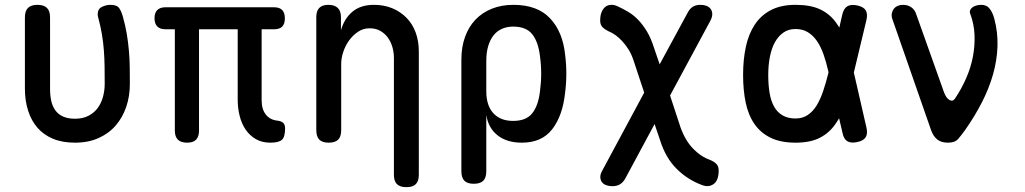

<svg xmlns="http://www.w3.org/2000/svg" viewBox="-20 -580 4240 794"><path d="M83 -508Q83 -535 96 -547.5Q109 -560 135 -560Q161 -560 174 -547.5Q187 -535 187 -508V-213Q187 -185 192 -162.5Q197 -140 209 -123.5Q221 -107 241 -98Q261 -89 290 -89Q323 -89 346.5 -101.5Q370 -114 384.5 -134Q399 -154 406 -180Q413 -206 413 -233Q413 -271 412.5 -305Q412 -339 409.5 -372Q407 -405 401.5 -438Q396 -471 386 -508Q385 -512 384.5 -515Q384 -518 384 -521Q384 -543 401.5 -551.5Q419 -560 437 -560Q464 -560 473.5 -545.5Q483 -531 489 -508Q499 -472 504.5 -438.5Q510 -405 513 -371.5Q516 -338 516.5 -304Q517 -270 517 -233Q517 -182 502 -138Q487 -94 458.5 -61Q430 -28 387.5 -9Q345 10 290 10Q238 10 199.5 -6Q161 -22 135.5 -51Q110 -80 96.5 -121.5Q83 -163 83 -213Z M1098 10Q1063 10 1037.5 -5Q1012 -20 995.5 -44.5Q979 -69 971 -101Q963 -133 963 -168V-459H803V-40Q803 -15 791 -2.5Q779 10 754 10Q728 10 715.5 -2.5Q703 -15 703 -40V-459H664Q642 -459 630.5 -470.5Q619 -482 619 -505Q619 -527 630.5 -538.5Q642 -550 665 -550H1112Q1136 -550 1147 -538.5Q1158 -527 1158 -504Q1158 -481 1147 -470Q1136 -459 1114 -459H1062V-165Q1062 -128 1079.5 -106Q1097 -84 1128 -81Q1144 -79 1151.5 -71.5Q1159 -64 1159 -49Q1159 -14 1146 -2Q1133 10 1098 10Z M1391 -316V-42Q1391 -15 1378.5 -2.5Q1366 10 1339 10Q1313 10 1300.5 -2.5Q1288 -15 1288 -42V-509Q1288 -535 1300.5 -547.5Q1313 -560 1338 -560Q1363 -560 1376.5 -547.5Q1390 -535 1390 -509V-455Q1404 -504 1438 -532Q1472 -560 1526 -560Q1568 -560 1602 -546Q1636 -532 1661 -506.5Q1686 -481 1699 -445.5Q1712 -410 1712 -367V143Q1712 169 1699.5 181.5Q1687 194 1661 194Q1634 194 1621.5 181.5Q1609 169 1609 143V-340Q1609 -364 1602.5 -386Q1596 -408 1583.5 -425Q1571 -442 1552.5 -452.5Q1534 -463 1508 -463Q1482 -463 1460.5 -448.5Q1439 -434 1423.5 -412.5Q1408 -391 1399.5 -365Q1391 -339 1391 -316Z M1939 180Q1913 180 1900.5 167.5Q1888 155 1888 128V-334Q1888 -385 1903 -427Q1918 -469 1946 -498.5Q1974 -528 2014 -544Q2054 -560 2103 -560Q2202 -560 2254.5 -504.5Q2307 -449 2317 -354Q2322 -315 2322 -275.5Q2322 -236 2317 -197Q2307 -102 2264 -46Q2221 10 2138 10Q2076 10 2037.5 -20.5Q1999 -51 1991 -105V128Q1991 155 1978.5 167.5Q1966 180 1939 180ZM2102 -80Q2156 -80 2181 -111.5Q2206 -143 2213 -202Q2218 -239 2218 -275.5Q2218 -312 2213 -348Q2206 -407 2181 -438.5Q2156 -470 2102 -470Q2076 -470 2055 -460.5Q2034 -451 2020 -432.5Q2006 -414 1998.5 -388Q1991 -362 1991 -328V-202Q1991 -144 2020 -112Q2049 -80 2102 -80Z M2917 -493 2751 -185 2794 -54Q2804 -26 2817 -4Q2830 18 2846.5 35Q2863 52 2880.5 63.5Q2898 75 2916 81Q2936 90 2944 99.5Q2952 109 2952 125Q2952 145 2947 159Q2942 173 2932 180.5Q2922 188 2909.5 189.5Q2897 191 2880 184Q2822 162 2777.5 117.5Q2733 73 2710 1L2687 -67L2567 156Q2558 173 2545 181.5Q2532 190 2512 190Q2499 190 2487.5 186Q2476 182 2469.5 173.5Q2463 165 2462.5 152.5Q2462 140 2472 123L2644 -197L2601 -327Q2592 -355 2579.5 -375Q2567 -395 2553 -410Q2539 -425 2525 -435Q2511 -445 2498 -450Q2478 -460 2470 -469.5Q2462 -479 2462 -495Q2462 -515 2467.5 -529Q2473 -543 2482.5 -551Q2492 -559 2505.5 -560Q2519 -561 2534 -554Q2558 -543 2579.5 -530Q2601 -517 2620 -497Q2639 -477 2655 -450.5Q2671 -424 2683 -387L2708 -314L2823 -526Q2832 -544 2845 -552Q2858 -560 2877 -560Q2890 -560 2901 -556Q2912 -552 2918.5 -543.5Q2925 -535 2925.5 -522.5Q2926 -510 2917 -493Z M3563 -53Q3569 -27 3560 -12.5Q3551 2 3525 7.5Q3499 13 3484 4Q3469 -5 3464 -31L3450 -91Q3442 -77 3434 -66Q3409 -30 3370 -10Q3331 10 3270 10Q3209 10 3167.5 -10Q3126 -30 3100.5 -66.5Q3075 -103 3064 -154.5Q3053 -206 3053 -270Q3053 -334 3064.5 -387Q3076 -440 3101.5 -478.5Q3127 -517 3168.5 -538.5Q3210 -560 3270 -560Q3331 -560 3370 -542Q3409 -524 3434 -491Q3443 -479 3451 -466L3463 -519Q3469 -545 3484 -554Q3499 -563 3525 -557.5Q3551 -552 3560 -537.5Q3569 -523 3563 -497L3511 -280ZM3406 -283Q3397 -323 3385.5 -355.5Q3374 -388 3358 -411Q3342 -434 3320.5 -447Q3299 -460 3270 -460Q3241 -460 3220 -445.5Q3199 -431 3185 -406Q3171 -381 3164 -346Q3157 -311 3157 -270Q3157 -229 3162.5 -196Q3168 -163 3181 -139.5Q3194 -116 3216 -103Q3238 -90 3270 -90Q3299 -90 3320.5 -104.5Q3342 -119 3357.5 -144.5Q3373 -170 3384.5 -204.5Q3396 -239 3406 -279Z M3830 -43 3670 -502Q3666 -514 3668 -524.5Q3670 -535 3676 -543Q3682 -551 3692 -555.5Q3702 -560 3714 -560Q3734 -560 3748.5 -550Q3763 -540 3769 -521L3884 -198Q3893 -174 3906.5 -166.5Q3920 -159 3929 -172Q3956 -212 3975.5 -256.5Q3995 -301 4003.5 -346.5Q4012 -392 4010 -436.5Q4008 -481 3993 -521Q3989 -531 3992 -538Q3995 -545 4002 -550Q4009 -555 4018.5 -557.5Q4028 -560 4038 -560Q4061 -560 4073.5 -543Q4086 -526 4092 -502Q4107 -446 4105 -388Q4103 -330 4086.5 -272Q4070 -214 4040.5 -156.5Q4011 -99 3971 -42Q3955 -20 3942 -5Q3929 10 3900 10Q3872 10 3855.5 -3.5Q3839 -17 3830 -43Z"/></svg>

Font: Maple Mono NL Medium
Style: Regular
Weight: 500
Monospace: yes
Designer: subframe7536
Version: Version 7.000